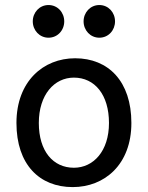

<svg xmlns="http://www.w3.org/2000/svg" viewBox="-20 -743 597 775"><path d="M46.4 -246.6C46.4 -78.6 139.6 12.2 273.4 12.2C401.9 12.2 510.3 -78.6 510.3 -246.6C510.3 -414.6 417.5 -507.8 283.2 -507.8C154.8 -507.8 46.4 -414.6 46.4 -246.6ZM136.7 -246.6C136.7 -360.8 199.2 -429.7 278.3 -429.7C362.3 -429.7 419.9 -360.8 419.9 -246.6C419.9 -132.8 356.9 -65.9 278.3 -65.9C194.3 -65.9 136.7 -132.8 136.7 -246.6ZM317.4 -656.7C317.4 -620.6 344.7 -590.8 380.9 -590.8C417.5 -590.8 444.3 -620.6 444.3 -656.7C444.3 -692.9 417.5 -722.7 380.9 -722.7C344.7 -722.7 317.4 -692.9 317.4 -656.7ZM112.3 -656.7C112.3 -620.6 139.6 -590.8 175.8 -590.8C212.4 -590.8 239.3 -620.6 239.3 -656.7C239.3 -692.9 212.4 -722.7 175.8 -722.7C139.6 -722.7 112.3 -692.9 112.3 -656.7Z"/></svg>

Font: Andika
Style: Regular
Weight: 400
Designer: Victor Gaultney, Annie Olsen, Julie Remington, Don Collingsworth, Eric Hays
Foundry: SIL International
Version: Version 1.000